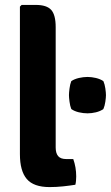

<svg xmlns="http://www.w3.org/2000/svg" viewBox="-20 -756 451 781"><path d="M278 -109Q290 -75.5 290 -38Q290 -30 289.2 -21Q288.5 -12 286.5 -4.5Q265 -1 237.2 2Q209.5 5 182 5Q117 5 89 -27.8Q61 -60.5 61 -129V-729L68 -736H125.5Q170 -736 188.2 -715.8Q206.5 -695.5 206.5 -645.5V-156Q206.5 -133 216.5 -121Q226.5 -109 249.5 -109ZM260.5 -369Q260.5 -379 262.8 -396.2Q265 -413.5 270 -426Q282.5 -434.5 300.8 -438.8Q319 -443 336 -443Q352.5 -443 370.2 -438.8Q388 -434.5 400.5 -426Q406 -413.5 408.5 -396.2Q411 -379 411 -369Q411 -359.5 408.5 -342.2Q406 -325 400.5 -312.5Q388 -303.5 370.2 -299.2Q352.5 -295 336 -295Q319 -295 300.8 -299.2Q282.5 -303.5 270 -312.5Q265 -325 262.8 -342.2Q260.5 -359.5 260.5 -369Z"/></svg>

Font: Signika Negative Light
Style: Bold
Weight: 700
Version: Version 2.001